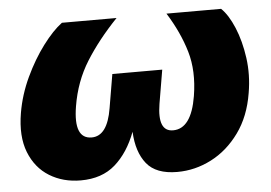

<svg xmlns="http://www.w3.org/2000/svg" viewBox="-44 -604 945 670"><g transform="rotate(-5 428.5 -269.0)"><path d="M213.4 7.8Q151.4 7.8 103.8 -21.5Q56.2 -50.8 33.9 -107.4Q11.7 -164.1 25.4 -245.1Q36.1 -308.1 64.2 -367.9Q92.3 -427.7 127.7 -474.9Q163.1 -522 195.3 -545.9H386.7Q319.8 -476.1 276.4 -406.7Q232.9 -337.4 218.8 -251Q200.2 -138.2 264.2 -138.2Q319.3 -138.2 335 -234.4L355 -352.5H529.8L509.8 -234.4Q494.1 -138.2 549.3 -138.2Q613.3 -138.2 631.8 -251Q646 -337.9 625.5 -407.2Q605 -476.6 561.5 -545.9H752.9Q777.8 -522 797.6 -474.9Q817.4 -427.7 825.7 -367.9Q834 -308.1 823.2 -245.1Q810.1 -164.1 769 -107.4Q728 -50.8 670.9 -21.5Q613.8 7.8 551.3 7.8Q477.1 7.8 444.1 -33.2Q411.1 -74.2 407.7 -145.5Q380.9 -74.2 334.2 -33.2Q287.6 7.8 213.4 7.8Z"/></g></svg>

Font: Inter Black
Style: Italic
Weight: 900
Italic angle: -9.39999°
Designer: Rasmus Andersson
Foundry: rsms
Version: Version 4.000;git-a52131595